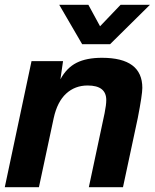

<svg xmlns="http://www.w3.org/2000/svg" viewBox="-22 -784 648 804"><path d="M242 -528 231 -452Q257 -500 298.5 -521Q340 -542 405 -542Q574 -542 574 -416Q574 -388 555 -290L493 0H350L416 -310Q423 -345 423 -365Q423 -426 345 -426Q292 -426 255 -392Q218 -358 203 -290L141 0H-2L110 -528ZM226 -764H348L397 -674L483 -764H606L439 -599H322Z"/></svg>

Font: Nacelle Bold
Style: Italic
Weight: 700
Italic angle: -12°
Designer: Sora Sagano
Foundry: Sora Sagano
Version: Version 1.000;FEAKit 1.0